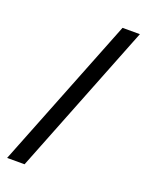

<svg xmlns="http://www.w3.org/2000/svg" viewBox="-148 -746 722 941"><g transform="rotate(20 212.5 -276.0)"><path d="M10.5 121 324 -671.5H414.5L101.5 121Z"/></g></svg>

Font: Anek Telugu Medium
Style: Regular
Weight: 500
Designer: Omkar Bhoir (Telugu), Yesha Goshar (Latin)
Foundry: Ek Type
Version: Version 1.003